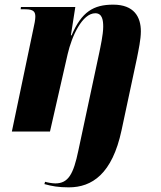

<svg xmlns="http://www.w3.org/2000/svg" viewBox="-20 -566 692 826"><path d="M276 240C376 240 463 182 503 -6L569 -315C576 -351 586 -396 586 -431C586 -493 557 -546 467 -546C382 -546 331 -515 288 -414H285L304 -536H70L69 -526H89C125 -526 132 -515 132 -494C132 -482 128 -461 124 -444L31 0H195L271 -333C289 -411 334 -509 390 -509C421 -509 424 -477 424 -451C424 -417 412 -364 407 -339L317 82C296 183 274 223 218 223C205 223 183 219 174 216L171 226C204 235 231 240 276 240Z"/></svg>

Font: Noto Serif Display SemiCondensed ExtraBold
Style: Italic
Weight: 800
Width: 4
Italic angle: -12°
Designer: Monotype Design Team
Foundry: Monotype Imaging Inc.
Version: Version 2.009